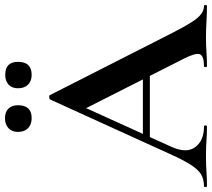

<svg xmlns="http://www.w3.org/2000/svg" viewBox="-68 -790 850 770"><g transform="rotate(-90 357.0 -405.0)"><path d="M171 -229 186 -257H474L481 -229ZM717 -12Q722 -12 722 -6Q722 0 717 0Q687 0 654.5 -2Q622 -4 592 -4Q558 -4 533 -2Q508 0 477 0Q473 0 473 -6Q473 -12 477 -12Q518 -12 524.5 -28.5Q531 -45 506 -94L303 -495L352 -581L153 -142Q126 -82 152 -47Q178 -12 234 -12Q239 -12 239 -6Q239 0 234 0Q204 0 179 -2Q154 -4 116 -4Q77 -4 53.5 -2Q30 0 -4 0Q-8 0 -8 -6Q-8 -12 -4 -12Q23 -12 42.5 -23.5Q62 -35 81.5 -65.5Q101 -96 126 -152L343 -629Q344 -632 352 -632.5Q360 -633 361 -629L611 -137Q635 -90 652.5 -62.5Q670 -35 685.5 -23.5Q701 -12 717 -12ZM268 -703Q243 -703 228 -717.5Q213 -732 213 -758Q213 -782 228 -796Q243 -810 268 -810Q293 -810 306.5 -796Q320 -782 320 -758Q320 -703 268 -703ZM442 -703Q417 -703 402.5 -717.5Q388 -732 388 -758Q388 -782 402.5 -795.5Q417 -809 442 -809Q494 -809 494 -758Q494 -703 442 -703Z"/></g></svg>

Font: Cormorant Infant Light
Style: Bold
Weight: 700
Version: Version 4.001